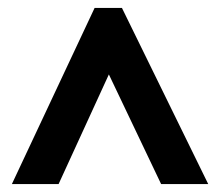

<svg xmlns="http://www.w3.org/2000/svg" viewBox="-20 -735 555 485"><path d="M10 -270H128L255 -547L387 -270H506L288 -715H219Z"/></svg>

Font: Noto Sans Georgian Condensed Bold
Style: Regular
Weight: 700
Width: 3
Designer: Monotype Design Team, Akaki Razmadze
Foundry: Google LLC
Version: Version 2.005